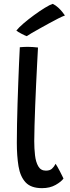

<svg xmlns="http://www.w3.org/2000/svg" viewBox="-20 -960 362 998"><path d="M310 -32Q298.5 -15.5 269 1.2Q239.5 18 198.5 18Q141 18 113 -12.2Q85 -42.5 76.2 -96Q67.5 -149.5 67.5 -218Q67.5 -262 68.5 -314Q69.5 -366 71.2 -421.5Q73 -477 75 -530.8Q77 -584.5 79 -631.8Q81 -679 83 -714.5Q106 -716.5 125 -716.5Q138 -716.5 151 -715.5Q164 -714.5 177.5 -713Q175.5 -677 173 -627.8Q170.5 -578.5 167.8 -523Q165 -467.5 163 -412Q161 -356.5 159.5 -308.5Q158 -260.5 158 -226.5Q158 -188.5 162 -153.2Q166 -118 179 -95.5Q192 -73 218.5 -73Q239 -73 250 -83Q261 -93 269 -108.5Q272 -104.5 278.2 -93.8Q284.5 -83 291.2 -69.8Q298 -56.5 303.2 -46Q308.5 -35.5 310 -32ZM254 -940Q269.5 -932.5 282.2 -920.8Q295 -909 304.2 -897.5Q313.5 -886 317.5 -879.5Q304.5 -875 282.8 -864Q261 -853 236 -839.2Q211 -825.5 186.8 -812Q162.5 -798.5 144.2 -787.8Q126 -777 119 -772Q115.5 -773 108 -776.5Q100.5 -780 91.8 -784.5Q83 -789 75.5 -793.5Q68 -798 65 -801Q77 -816.5 102 -838Q127 -859.5 156.8 -881.2Q186.5 -903 213 -919.2Q239.5 -935.5 254 -940Z"/></svg>

Font: Grandstander Thin
Style: Regular
Weight: 400
Version: Version 1.200